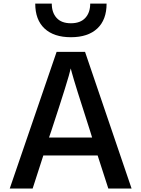

<svg xmlns="http://www.w3.org/2000/svg" viewBox="-20 -1041 799 1088"><path d="M35.2 27.3 300.8 -747.1H461.9L725.6 27.3H593.8L533.2 -160.2H225.6L165 27.3ZM179.7 -1020.5H273.4Q273.4 -969.7 300.8 -939.5Q328.1 -909.2 381.8 -909.2Q435.5 -909.2 463.4 -939.5Q491.2 -969.7 491.2 -1020.5H584Q584 -928.7 531.2 -879.4Q478.5 -830.1 381.8 -830.1Q285.2 -830.1 232.4 -879.4Q179.7 -928.7 179.7 -1020.5ZM257.8 -261.7H502L490.2 -299.8Q404.3 -565.4 386.7 -630.9L380.9 -653.3Q369.1 -597.7 270.5 -298.8Z"/></svg>

Font: GenEi M Gothic v2 Medium
Style: Regular
Weight: 500
Version: Version 2.0